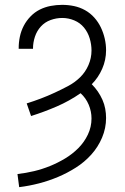

<svg xmlns="http://www.w3.org/2000/svg" viewBox="-20 -548 515 791"><path d="M59 223 52 169Q87 165 120.5 157Q154 149 186 136Q218 123 248 105Q278 87 302.5 62.5Q327 38 342 6.5Q357 -25 357 -60Q357 -89 345.5 -116.5Q334 -144 312 -164Q266 -132 214 -109.5Q162 -87 108 -70L90 -122Q119 -131 148 -142Q177 -153 205 -166Q233 -179 260.5 -193.5Q288 -208 310 -229.5Q332 -251 344.5 -280Q357 -309 357 -340Q357 -365 349.5 -390Q342 -415 326 -434.5Q310 -454 286 -464Q262 -474 236 -474Q212 -474 188.5 -465.5Q165 -457 148.5 -439Q132 -421 124 -397Q116 -373 116 -349V-347H57V-350Q57 -374 62 -397.5Q67 -421 78 -442Q89 -463 106 -480.5Q123 -498 144 -508.5Q165 -519 188.5 -523.5Q212 -528 236 -528Q261 -528 285 -523Q309 -518 330.5 -506Q352 -494 368.5 -475.5Q385 -457 395.5 -435Q406 -413 411.5 -389Q417 -365 417 -341Q417 -301 401 -264.5Q385 -228 358 -201Q372 -187 383 -171Q394 -155 402 -137Q410 -119 413.5 -100Q417 -81 417 -62Q417 -20 400.5 19Q384 58 356 89Q328 120 292.5 142.5Q257 165 219 181Q181 197 140.5 207.5Q100 218 59 223Z"/></svg>

Font: Iosevka QP Light
Style: Regular
Weight: 300
Designer: Belleve Invis
Foundry: Belleve Invis
Version: Version 20.0.0; ttfautohint (v1.8.4)